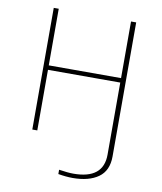

<svg xmlns="http://www.w3.org/2000/svg" viewBox="-97 -768 903 1073"><g transform="rotate(10 354.0 -231.0)"><path d="M120.1 0V-690.4H148.4V-369.1H558.6V-690.4H587.9V70.3Q587.9 151.4 534.2 189.5Q480.5 227.5 388.7 227.5Q351.6 227.5 306.6 219.7V195.3Q357.4 203.1 388.7 203.1Q558.6 203.1 558.6 65.4V-343.8H148.4V0Z"/></g></svg>

Font: Gothic A1 Thin
Style: Regular
Weight: 250
Designer: HanYang I&C Co.,Ltd.
Foundry: HanYang I&C Co.,Ltd.
Version: Version 2.50